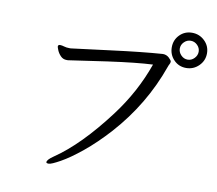

<svg xmlns="http://www.w3.org/2000/svg" viewBox="-88 -909 1176 1042"><g transform="rotate(10 500.0 -387.5)"><path d="M987 -708.5Q987 -749 958 -777Q929 -805 888.5 -805Q848 -805 820.5 -777Q793 -749 793 -708.5Q793 -668 820.5 -639.5Q848 -611 888.5 -611Q929 -611 958 -639.5Q987 -668 987 -708.5ZM941 -709.5Q941 -689 925.5 -673Q910 -657 889 -657Q868 -657 852.5 -673Q837 -689 837 -709.5Q837 -730 852.5 -745.5Q868 -761 889 -761Q910 -761 925.5 -745.5Q941 -730 941 -709.5ZM254 -607H246Q230 -607 217 -611Q204 -615 195 -615H192Q183 -614 183 -605Q183 -601 189.5 -585Q196 -569 209.5 -555Q223 -541 243 -541H250Q253 -541 257 -542L463 -572Q621 -594 709 -598Q653 -439 548 -300Q401 -105 265 -13Q231 10 231 24Q231 30 245 30Q259 30 307.5 3Q356 -24 421 -77Q486 -130 555 -206Q713 -382 790 -600Q793 -609 797 -616Q801 -623 801 -630Q801 -637 786.5 -650.5Q772 -664 752 -664Q639 -656 472 -634.5Q305 -613 254 -607Z"/></g></svg>

Font: LXGW WenKai TC
Style: Regular
Weight: 400
Designer: LXGW / Fontworks Inc.
Foundry: LXGW / Fontworks Inc.
Version: Version 1.330